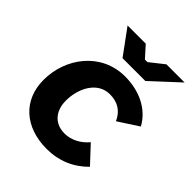

<svg xmlns="http://www.w3.org/2000/svg" viewBox="-204 -840 971 971"><g transform="rotate(45 281.0 -354.5)"><path d="M294 11C380 11 454 -20 513 -80L428 -171C397 -134 353 -108 302 -108C237 -108 190 -152 190 -231C190 -318 236 -411 325 -411C384 -411 421 -384 443 -336L551 -406C506 -489 415 -529 316 -529C145 -529 36 -382 36 -225C36 -81 138 11 294 11ZM241 -585H404L550 -720H420L344 -660H326L272 -720H142Z"/></g></svg>

Font: Fixel Display
Style: Bold Italic
Weight: 700
Italic angle: -10°
Designer: AlfaBravo + MacPaw
Foundry: Kyrylo Tkachov, Marchela Mozhyna, Serhii Makarenko, Maria Weinstein, Zakhar Kryvoshyya
Version: Version 1.210;Glyphs 3.2 (3217)